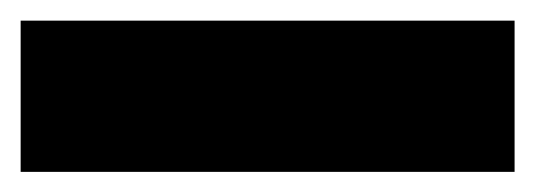

<svg xmlns="http://www.w3.org/2000/svg" viewBox="-20 -19 519 186"><path d="M0 147.5V1H478.5V147.5Z"/></svg>

Font: Sen ExtraBold
Style: Regular
Weight: 800
Version: Version 2.000;gftools[0.9.31]